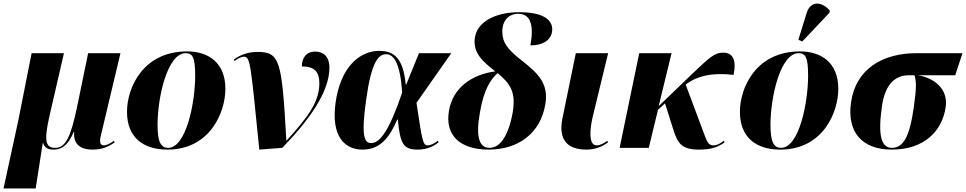

<svg xmlns="http://www.w3.org/2000/svg" viewBox="-52 -837 5469 1087"><path d="M-32 230H150L190 -27H192C201 0 219 10 252 10C309 10 341 -32 365 -90H368C361 -8 419 10 473 10C526 10 564 -7 597 -31L593 -40C567 -20 547 -14 535 -14C519 -14 510 -27 517 -61L630 -536H447L385 -235C349 -61 319 0 261 0C209 0 194 -31 228 -180L310 -536H127L52 -157Z M896 10C1137 10 1224 -201 1224 -334C1224 -484 1126 -546 1007 -546C758 -546 667 -341 667 -204C667 -60 757 10 896 10ZM900 0C858 0 840 -35 840 -130C840 -290 897 -536 999 -536C1041 -536 1053 -508 1053 -407C1053 -259 1003 0 900 0Z M1416 10 1546 0C1697 -155 1813 -316 1813 -454C1813 -517 1778 -545 1733 -545C1679 -545 1657 -506 1657 -461C1731 -461 1756 -428 1756 -365C1756 -263 1694 -176 1571 -42H1569C1544 -496 1533 -543 1405 -543C1349 -543 1303 -524 1271 -499L1276 -492C1300 -510 1317 -516 1329 -516C1366 -516 1367 -474 1416 10Z M2001 10C2098 10 2152 -55 2197 -160H2200C2214 -28 2228 10 2312 10C2371 10 2408 -13 2431 -31L2426 -40C2406 -24 2386 -14 2370 -14C2341 -14 2338 -43 2306 -255L2503 -536H2320L2248 -359H2245C2231 -505 2181 -549 2095 -549C1982 -549 1876 -455 1848 -257C1821 -65 1899 10 2001 10ZM2050 -27C2014 -27 1990 -55 2021 -273C2050 -481 2088 -530 2134 -530C2178 -530 2214 -478 2225 -313C2154 -104 2101 -27 2050 -27Z M2714 10C2879 10 3006 -79 3035 -244C3056 -362 2997 -420 2901 -495C2820 -559 2793 -596 2792 -654C2790 -723 2831 -759 2882 -759C2951 -759 2972 -697 2951 -580C3017 -580 3064 -606 3073 -655C3083 -712 3043 -768 2887 -768C2758 -768 2642 -716 2635 -611C2630 -533 2683 -487 2752 -433C2617 -415 2512 -339 2490 -211C2465 -68 2556 10 2714 10ZM2719 0C2662 0 2640 -60 2665 -200C2687 -329 2724 -386 2765 -423C2837 -364 2871 -315 2850 -197C2824 -58 2775 0 2719 0Z M3268 10C3323 10 3362 -10 3390 -31L3387 -40C3371 -29 3348 -14 3326 -14C3278 -14 3288 -109 3303 -173L3391 -536H3208L3132 -166C3107 -40 3166 10 3268 10Z M3456 0H3621L3673 -215L3713 -252L3762 -97C3786 -26 3806 10 3906 10C3966 10 4010 -1 4050 -31L4046 -40C4026 -24 4006 -14 3988 -14C3959 -14 3952 -31 3932 -85L3830 -358C3892 -406 3978 -428 4101 -413C4118 -493 4100 -539 4042 -539C3992 -539 3961 -508 3865 -417L3677 -236L3750 -536H3567Z M4490 -602 4644 -765 4646 -777C4602 -828 4538 -836 4515 -764L4468 -612ZM4366 10C4607 10 4694 -201 4694 -334C4694 -484 4596 -546 4477 -546C4228 -546 4137 -341 4137 -204C4137 -60 4227 10 4366 10ZM4370 0C4328 0 4310 -35 4310 -130C4310 -290 4367 -536 4469 -536C4511 -536 4523 -508 4523 -407C4523 -259 4473 0 4370 0Z M4996 10C5185 10 5283 -99 5302 -231C5317 -335 5235 -397 5143 -411H5356L5397 -536H5137C4942 -536 4792 -444 4766 -257C4742 -89 4829 10 4996 10ZM4997 0C4938 0 4917 -68 4941 -235C4959 -363 5018 -411 5094 -411H5125C5136 -379 5137 -339 5122 -234C5098 -61 5062 0 4997 0Z"/></svg>

Font: Noto Serif Display ExtraBold
Style: Italic
Weight: 800
Italic angle: -12°
Designer: Monotype Design Team
Foundry: Monotype Imaging Inc.
Version: Version 2.009